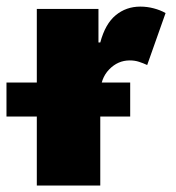

<svg xmlns="http://www.w3.org/2000/svg" viewBox="-64 -573 543 593"><path d="M49.7 0V-545.5H240.1V-441.8H245.7Q261 -499.3 293.3 -525.9Q325.6 -552.6 369.3 -552.6Q390.6 -552.6 410.9 -547.2Q431.1 -541.9 447.4 -532.7L390.6 -372.2Q378.6 -377.8 365.4 -382.1Q352.3 -386.4 336.6 -386.4Q300.1 -386.4 273.1 -358.5Q246.1 -330.6 245.7 -284.1V0ZM-44 -213.1V-318.2H338.1V-213.1Z"/></svg>

Font: Inter UI Black
Style: Regular
Weight: 900
Designer: Rasmus Andersson
Foundry: rsms
Version: 3.2;8d6f07862